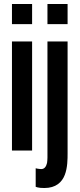

<svg xmlns="http://www.w3.org/2000/svg" viewBox="-20 -755 399 963"><path d="M40 -735H141V-634H40ZM218 -735H319V-634H218ZM40 0V-547H141V0ZM319 -547V14C319 42 319 86 305 122C291 159 260 188 203 188C187 188 176 187 169 185C165 184 162 183 159 182V89C162 90 165 90 168 91C175 92 181 93 187 93C204 93 212 79 216 62C217 54 218 45 218 36C218 27 218 19 218 13V-547Z"/></svg>

Font: League Gothic
Style: Regular
Weight: 400
Designer: The League of Moveable Type
Version: Version 1.560;PS 001.560;hotconv 1.0.56;makeotf.lib2.0.21325